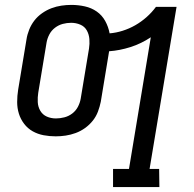

<svg xmlns="http://www.w3.org/2000/svg" viewBox="-20 -548 790 783"><path d="M441 215V141H506L595 -396Q556 -370 512 -356Q468 -342 425 -339L391 -133Q387 -113 379.5 -93Q372 -73 358.5 -56Q345 -39 327 -26Q309 -13 288.5 -5.5Q268 2 247.5 5Q227 8 207 8Q182 8 158 3.5Q134 -1 113.5 -12.5Q93 -24 78.5 -43Q64 -62 57 -84.5Q50 -107 50 -132Q50 -157 54 -182L88 -387Q91 -407 99 -427Q107 -447 120 -464Q133 -481 151.5 -494Q170 -507 190 -514.5Q210 -522 230.5 -525Q251 -528 271 -528Q299 -528 326 -522Q353 -516 374.5 -501Q396 -486 409 -462.5Q422 -439 427 -412Q453 -414 480 -422.5Q507 -431 531.5 -445Q556 -459 577.5 -478Q599 -497 616 -520H700L590 141H629L630 215ZM208 -65Q225 -65 242.5 -69.5Q260 -74 274.5 -85Q289 -96 297.5 -112Q306 -128 309 -145L343 -350Q346 -369 344.5 -388.5Q343 -408 334 -424Q325 -440 307.5 -447.5Q290 -455 270 -455Q253 -455 236 -450.5Q219 -446 204.5 -435Q190 -424 181.5 -408Q173 -392 170 -375L136 -170Q133 -151 134 -131.5Q135 -112 144.5 -96Q154 -80 171 -72.5Q188 -65 208 -65Z"/></svg>

Font: Iosevka Plex Etoile
Style: Italic
Weight: 400
Italic angle: -9°
Designer: Belleve Invis
Foundry: Belleve Invis
Version: Version 25.1.1; ttfautohint (v1.8.4)